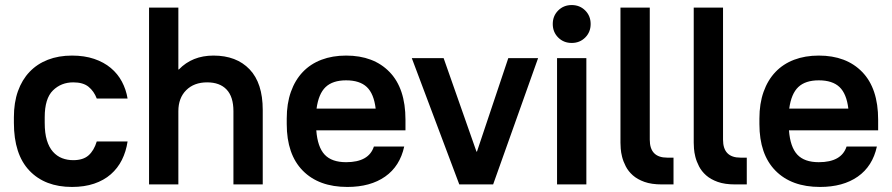

<svg xmlns="http://www.w3.org/2000/svg" viewBox="-20 -730 3531 760"><path d="M265 10Q158 10 96.5 -54.5Q35 -119 35 -244V-266Q35 -324 51 -369Q67 -414 97 -445.5Q127 -477 169.5 -493.5Q212 -510 265 -510Q314 -510 352.5 -497Q391 -484 418.5 -461Q446 -438 462.5 -407Q479 -376 485 -340H363Q352 -369 330.5 -386.5Q309 -404 270 -404Q222 -404 189.5 -372Q157 -340 157 -266V-244Q157 -203 165.5 -175Q174 -147 189.5 -129.5Q205 -112 225.5 -104Q246 -96 270 -96Q309 -96 330.5 -115Q352 -134 363 -170H485Q479 -130 462.5 -97Q446 -64 418.5 -40Q391 -16 352.5 -3Q314 10 265 10Z M570 -700H686V-455H688Q741 -510 825 -510Q916 -510 968 -455.5Q1020 -401 1020 -295V0H904V-290Q904 -347 877 -375.5Q850 -404 800 -404Q748 -404 717 -373Q686 -342 686 -290V0H570Z M1355 10Q1242 10 1178.5 -54.5Q1115 -119 1115 -239V-261Q1115 -320 1131.5 -366.5Q1148 -413 1178.5 -445Q1209 -477 1252.5 -493.5Q1296 -510 1350 -510Q1459 -510 1522 -445Q1585 -380 1585 -256V-214H1232Q1237 -148 1265 -118Q1293 -88 1350 -88Q1440 -88 1460 -150H1580Q1563 -72 1504.5 -31Q1446 10 1355 10ZM1350 -412Q1297 -412 1269 -385.5Q1241 -359 1233 -300H1467Q1460 -359 1432 -385.5Q1404 -412 1350 -412Z M1610 -500H1736L1866 -130H1868L1992 -500H2110L1932 0H1798Z M2185 -500H2301V0H2185ZM2243 -560Q2211 -560 2189.5 -581.5Q2168 -603 2168 -635Q2168 -667 2189.5 -688.5Q2211 -710 2243 -710Q2275 -710 2296.5 -688.5Q2318 -667 2318 -635Q2318 -603 2296.5 -581.5Q2275 -560 2243 -560Z M2600 0Q2559 0 2531 -10Q2503 -20 2485 -36Q2467 -52 2457 -71.5Q2447 -91 2442.5 -109Q2438 -127 2437 -142Q2436 -157 2436 -165V-700H2552V-177Q2552 -106 2621 -106H2646V0H2600Z M2890 0Q2849 0 2821 -10Q2793 -20 2775 -36Q2757 -52 2747 -71.5Q2737 -91 2732.5 -109Q2728 -127 2727 -142Q2726 -157 2726 -165V-700H2842V-177Q2842 -106 2911 -106H2936V0H2890Z M3226 10Q3113 10 3049.5 -54.5Q2986 -119 2986 -239V-261Q2986 -320 3002.5 -366.5Q3019 -413 3049.5 -445Q3080 -477 3123.5 -493.5Q3167 -510 3221 -510Q3330 -510 3393 -445Q3456 -380 3456 -256V-214H3103Q3108 -148 3136 -118Q3164 -88 3221 -88Q3311 -88 3331 -150H3451Q3434 -72 3375.5 -31Q3317 10 3226 10ZM3221 -412Q3168 -412 3140 -385.5Q3112 -359 3104 -300H3338Q3331 -359 3303 -385.5Q3275 -412 3221 -412Z"/></svg>

Font: PT Root UI Bold
Style: Regular
Weight: 700
Designer: Vitaly Kuzmin
Foundry: ParaType Ltd.
Version: Version 2.000G